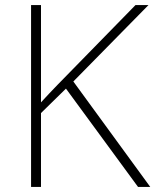

<svg xmlns="http://www.w3.org/2000/svg" viewBox="-20 -734 610 754"><path d="M570 0H522L239 -386L141 -290V0H102V-714H141V-332Q156 -349 172.5 -366Q189 -383 206 -401L512 -714H563L268 -414Z"/></svg>

Font: Noto Sans Khmer UI ExtraLight
Style: Regular
Weight: 200
Designer: Danh Hong and the Monotype Design Team
Foundry: Monotype Imaging Inc.
Version: Version 2.002; ttfautohint (v1.8.4.7-5d5b)